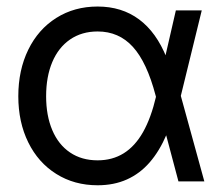

<svg xmlns="http://www.w3.org/2000/svg" viewBox="-20 -547 667 579"><path d="M35.2 -256.8Q35.2 -335.4 65.2 -397Q95.2 -458.5 149.7 -492.9Q204.1 -527.3 274.4 -527.3Q347.2 -527.3 399.4 -488.5Q451.7 -449.7 482.4 -373H512.2L524.9 -259.3L596.2 0H518.1L449.2 -259.3Q422.9 -359.4 380.6 -405.8Q338.4 -452.1 274.4 -452.1Q226.6 -452.1 191.4 -428Q156.2 -403.8 137.7 -359.9Q119.1 -315.9 119.1 -256.8Q119.1 -198.2 137.7 -154.5Q156.2 -110.8 191.2 -87.2Q226.1 -63.5 274.4 -63.5Q318.8 -63.5 353 -84.7Q387.2 -106 411.4 -148.7Q435.5 -191.4 450.7 -256.3L510.3 -515.6H588.4L524.9 -256.3L512.2 -141.6H482.4Q460.9 -91.3 431.4 -57.4Q401.9 -23.4 362.8 -5.9Q323.7 11.7 274.4 11.7Q204.1 11.7 149.7 -22.5Q95.2 -56.6 65.2 -117.7Q35.2 -178.7 35.2 -256.8Z"/></svg>

Font: Intratopia Thin
Style: Regular
Weight: 100
Designer: Rasmus Andersson
Foundry: rsms
Version: Version 3.000;Glyphs 3.2.3 (3260)